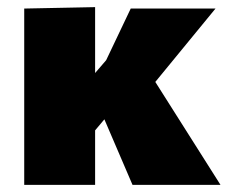

<svg xmlns="http://www.w3.org/2000/svg" viewBox="-20 -519 639 539"><path d="M48 -495 247 -499V-314L278 -350L347 -495H585L416 -289L599 0H352L273 -184L247 -153V0H48Z"/></svg>

Font: Murecho Black
Style: Regular
Weight: 900
Designer: Neil Summerour
Foundry: Positype
Version: Version 1.010; ttfautohint (v1.8.3)